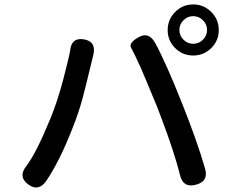

<svg xmlns="http://www.w3.org/2000/svg" viewBox="-20 -843 1040 868"><path d="M189 -25Q154 25 108 -9Q61 -43 98 -91Q143 -149 207 -305Q241 -387 267 -488Q294 -592 297 -614Q303 -675 360 -665Q416 -655 402 -595L369 -460Q362 -430 354 -401Q335 -331 308 -264Q249 -113 189 -25ZM866 -8Q808 8 794 -51Q768 -155 710 -308Q700 -336 689 -363L640 -481Q629 -508 617 -535Q586 -604 573 -626.5Q560 -649 607 -675Q653 -701 682 -648Q730 -560 805 -371Q873 -200 907 -81Q924 -23 866 -8ZM853.5 -592Q806 -592 772 -625.5Q738 -659 738 -707Q738 -755 772 -789Q806 -823 853.5 -823Q901 -823 935 -789Q969 -755 969 -707Q969 -659 935 -625.5Q901 -592 853.5 -592ZM853.5 -645Q879 -645 897.5 -663.5Q916 -682 916 -707.5Q916 -733 897.5 -751.5Q879 -770 853.5 -770Q828 -770 809.5 -751.5Q791 -733 791 -707.5Q791 -682 809.5 -663.5Q828 -645 853.5 -645Z"/></svg>

Font: Resource Han Rounded KR Medium
Style: Regular
Weight: 500
Designer: Cyano Hao (round all glyphs); Ryoko NISHIZUKA 西塚涼子 (kana, bopomofo & ideographs); Paul D. Hunt (Latin, Greek & Cyrillic)
Foundry: Cyano Hao
Version: 0.990